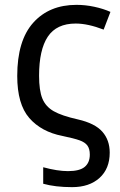

<svg xmlns="http://www.w3.org/2000/svg" viewBox="-20 -566 496 791"><path d="M158 191V123Q217 139 260 139Q308 139 329 121.5Q350 104 350 71Q350 47 340 33.5Q330 20 307.5 12Q285 4 237 -6Q150 -23 100.5 -80Q51 -137 51 -253Q51 -399 117 -472.5Q183 -546 295 -546Q332 -546 369 -538Q406 -530 435 -517L407 -444Q342 -469 292 -469Q213 -469 177 -415Q141 -361 141 -254Q141 -193 154.5 -160Q168 -127 201 -108Q234 -89 301 -74Q371 -58 401.5 -23.5Q432 11 432 63Q432 129 390 167Q348 205 277 205Q208 205 158 191Z"/></svg>

Font: Noto Sans Display
Style: Regular
Weight: 400
Designer: Monotype Design team
Foundry: Monotype Imaging Inc.
Version: Version 1.000